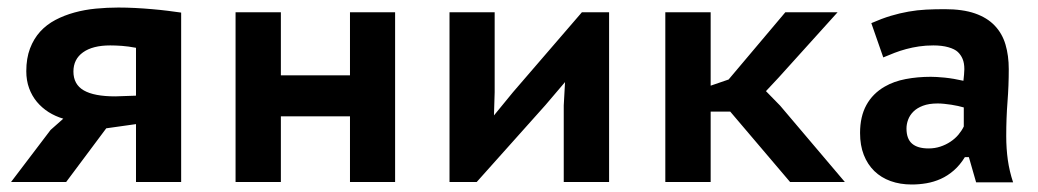

<svg xmlns="http://www.w3.org/2000/svg" viewBox="-20 -490 2794 517"><path d="M346.2 -155.8 266.1 -144.5 158.2 0H9.8L116.2 -140.1L150.4 -170.4Q128.9 -176.8 110.8 -188.2Q92.8 -199.7 79.3 -215.8Q65.9 -231.9 58.3 -252.7Q50.8 -273.4 50.8 -298.3Q50.8 -333 60.8 -359.4Q70.8 -385.7 88.1 -404.8Q105.5 -423.8 129.2 -436.3Q152.8 -448.7 180.4 -456.3Q208 -463.9 238.3 -466.8Q268.6 -469.7 298.8 -469.7Q320.8 -469.7 344.2 -468.5Q367.7 -467.3 389.9 -465.3Q412.1 -463.4 432.1 -460.9Q452.1 -458.5 467.8 -456.1V0H346.2ZM346.2 -232.4V-361.3Q325.7 -365.2 308.1 -366.5Q290.5 -367.7 276.9 -367.7Q229.5 -367.7 203.6 -349.1Q177.7 -330.6 177.7 -297.4Q177.7 -262.7 205.6 -246.6Q233.4 -230.5 290.5 -230.5Z M922.4 -176.8H736.3V0H614.3V-457H736.3V-287.1H922.4V-457H1043.9V0H922.4Z M1498 -206.1 1501.5 -269 1448.7 -207 1263.7 0H1190.4V-457H1312V-241.7L1310.1 -179.2L1361.3 -241.7L1546.9 -457H1620.1V0H1498Z M1946.3 -189.5H1893.6V0H1771.5V-457H1893.6V-259.3L1941.9 -275.9L2094.7 -457H2235.4L2076.7 -281.2L2042.5 -244.6L2080.6 -205.6L2254.9 0H2107.4Z M2295.9 0ZM2326.2 -427.7Q2354 -439.9 2378.4 -447.3Q2402.8 -454.6 2426.3 -458.7Q2449.7 -462.9 2473.6 -464.1Q2497.6 -465.3 2523.9 -465.3Q2572.3 -465.3 2605.2 -453.9Q2638.2 -442.4 2658.4 -421.1Q2678.7 -399.9 2687.5 -370.1Q2696.3 -340.3 2696.3 -303.7Q2696.3 -259.3 2692.9 -215.8Q2689.5 -172.4 2689.5 -123.5Q2689.5 -89.8 2693.8 -59.1Q2698.2 -28.3 2708 1H2608.4L2588.9 -66.9H2578.1Q2564.9 -45.4 2548.3 -31Q2531.7 -16.6 2513.2 -8.3Q2494.6 0 2474.9 3.4Q2455.1 6.8 2435.1 6.8Q2403.8 6.8 2378.2 -2.4Q2352.5 -11.7 2334.2 -29.5Q2315.9 -47.4 2305.9 -73Q2295.9 -98.6 2295.9 -131.8Q2295.9 -176.3 2313 -207.3Q2330.1 -238.3 2362.3 -256.8Q2386.7 -271 2418.7 -277.1Q2450.7 -283.2 2486.3 -283.2Q2492.2 -283.2 2502.2 -282.7Q2512.2 -282.2 2523.9 -281Q2535.6 -279.8 2548.6 -277.6Q2561.5 -275.4 2574.2 -272.5Q2575.2 -281.7 2575.9 -289.3Q2576.7 -296.9 2576.7 -303.7Q2576.7 -320.3 2572 -331.3Q2567.4 -342.3 2559.1 -350.1Q2550.8 -357.9 2533.7 -362.8Q2516.6 -367.7 2493.2 -367.7Q2472.7 -367.7 2454.6 -365Q2436.5 -362.3 2420.2 -357.9Q2403.8 -353.5 2388.7 -347.7Q2373.5 -341.8 2358.4 -335.4ZM2480.5 -90.3Q2497.1 -90.3 2512 -95.2Q2526.9 -100.1 2539.3 -108.4Q2551.8 -116.7 2560.8 -127.4Q2569.8 -138.2 2575.2 -149.4V-200.7Q2568.4 -202.6 2559.8 -204.6Q2551.3 -206.5 2541.7 -208Q2532.2 -209.5 2522.7 -210.4Q2513.2 -211.4 2504.9 -211.4Q2481.4 -211.4 2465.3 -205.3Q2449.2 -199.2 2439.5 -189.5Q2429.7 -179.7 2425.3 -167.7Q2420.9 -155.8 2420.9 -144Q2420.9 -116.2 2435.8 -103.3Q2450.7 -90.3 2480.5 -90.3Z"/></svg>

Font: PT Astra Sans
Style: Bold
Weight: 700
Designer: A.Korolkova, I. Chaeva
Foundry: ParaType Ltd
Version: Version 1.001; ttfautohint (v1.6)